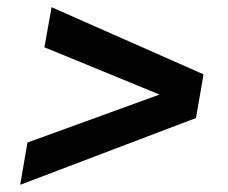

<svg xmlns="http://www.w3.org/2000/svg" viewBox="-20 -525 633 532"><path d="M36 -13 56 -130 422 -263 103 -394 123 -505 544 -319 523 -198Z"/></svg>

Font: Archivo SemiCondensed
Style: Bold Italic
Weight: 700
Width: 4
Italic angle: -10°
Designer: Hector Gatti
Foundry: Omnibus-Type
Version: Version 2.001